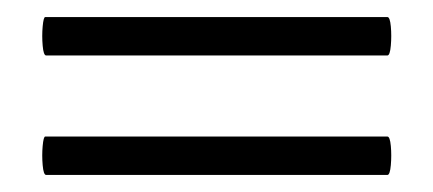

<svg xmlns="http://www.w3.org/2000/svg" viewBox="-20 -302 508 225"><path d="M34 -237Q31 -237 30 -248.5Q29 -260 30 -271Q31 -282 33 -282H434Q437 -282 438 -271Q439 -260 438 -248.5Q437 -237 434 -237ZM34 -97Q31 -97 30 -108.5Q29 -120 30 -131Q31 -142 33 -142H434Q437 -142 438 -131Q439 -120 438 -108.5Q437 -97 434 -97Z"/></svg>

Font: Cormorant SemiBold
Style: Italic
Weight: 600
Italic angle: -10°
Designer: Christian Thalmann (Catharsis Fonts)
Foundry: Catharsis Fonts
Version: Version 4.000